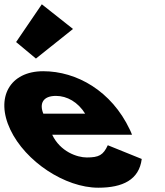

<svg xmlns="http://www.w3.org/2000/svg" viewBox="-146 -860 769 895"><path d="M-70.9 -664 21.5 -587 194.3 -725 48.9 -840ZM469.3 -232C467.5 -238 462.3 -249 459 -256C373.9 -436 211.4 -528 55.4 -528C-99.6 -528 -168.9 -406 -98 -256C-27.6 -107 157.1 15 312.1 15C426.1 15 502.6 -22 514.7 -119L356.5 -183C335.2 -137 315.4 -126 258.4 -126C213.4 -126 134.7 -153 97.3 -232ZM56 -330C36.8 -377 53.8 -413 114.8 -413C166.8 -413 217.5 -384 251 -330Z"/></svg>

Font: Hussar
Style: BdOpOblFive
Weight: 700
Foundry: Cannot Into Space Fonts
Version: Version 2.00